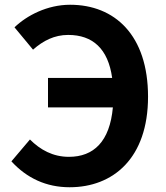

<svg xmlns="http://www.w3.org/2000/svg" viewBox="-20 -774 697 808"><path d="M119 -565C162 -603 209 -627 267 -627C370 -627 435 -569 452 -446H182V-322H455C442 -178 374 -114 270 -114C202 -114 149 -144 106 -187L28 -95C93 -24 175 14 273 14C456 14 603 -108 603 -367C603 -626 463 -754 275 -754C179 -754 93 -709 41 -659Z"/></svg>

Font: Noto Sans CJK JP Bold
Style: Regular
Weight: 700
Designer: Ryoko NISHIZUKA (kana & ideographs); Paul D. Hunt (Latin, Greek & Cyrillic); Wenlong ZHANG (bopomofo); Sandoll Communica
Foundry: Adobe Systems Incorporated
Version: Version 1.004;PS 1.004;hotconv 1.0.82;makeotf.lib2.5.63406